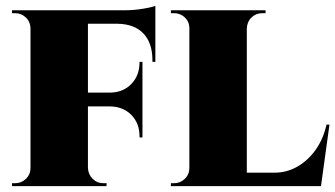

<svg xmlns="http://www.w3.org/2000/svg" viewBox="-20 -635 1144 655"><path d="M280 -600V0H84V-600ZM466 -319V-272H278V-319ZM510 -600V-554H278V-600ZM466 -274V-166H456V-170Q456 -214 428.5 -242.5Q401 -271 356 -272V-274ZM466 -424V-317H356V-319Q401 -320 428.5 -349Q456 -378 456 -422V-424ZM510 -557V-424H500V-430Q500 -488 469.5 -520.5Q439 -553 381 -554V-557ZM510 -615V-591L411 -600Q429 -600 449 -602.5Q469 -605 486 -608.5Q503 -612 510 -615ZM87 -62 86 0H21V-10Q21 -10 26 -10Q31 -10 32 -10Q53 -10 68.5 -25Q84 -40 84 -62ZM87 -537H84Q84 -560 68.5 -575Q53 -590 32 -590Q31 -590 26 -590Q21 -590 21 -590V-600H86ZM278 -62H280Q281 -40 296 -25Q311 -10 333 -10Q333 -10 338 -10Q343 -10 344 -10L343 0H279ZM822 -600V0H626V-600ZM1032 -46 1073 0H820V-46ZM1104 -210 1075 0H889L918 -46Q957 -46 992.5 -65.5Q1028 -85 1055 -121.5Q1082 -158 1094 -210ZM629 -62 628 0H563V-10Q563 -10 568 -10Q573 -10 574 -10Q595 -10 610.5 -25Q626 -40 626 -62ZM820 -538V-600H886V-590Q885 -590 880 -590Q875 -590 875 -590Q853 -590 838 -575.5Q823 -561 822 -538ZM629 -538H626Q626 -561 610.5 -575.5Q595 -590 574 -590Q573 -590 568 -590Q563 -590 563 -590V-600H629Z"/></svg>

Font: Cinzel Black
Style: Regular
Weight: 900
Designer: Natanael Gama
Version: Version 2.000